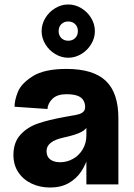

<svg xmlns="http://www.w3.org/2000/svg" viewBox="-20 -824 599 858"><path d="M40 -131Q40 -187 70.5 -221Q101 -255 148 -271.5Q195 -288 267 -301L289 -305Q321 -310 335 -314.5Q349 -319 356 -329Q363 -339 359 -360Q354 -382 334.5 -392.5Q315 -403 277 -403Q236 -403 215 -383Q194 -363 192 -337L45 -347Q45 -376 60 -413.5Q75 -451 126.5 -483.5Q178 -516 277 -516Q397 -516 453 -462.5Q509 -409 509 -296V0H366V-129H375Q364 -89 342.5 -57Q321 -25 286.5 -5.5Q252 14 204 14Q159 14 121.5 -3.5Q84 -21 62 -54Q40 -87 40 -131ZM366 -219V-269H375Q368 -247 343 -234Q318 -221 263 -209Q226 -201 207 -186Q188 -171 188 -149Q188 -124 204.5 -111.5Q221 -99 249 -99Q279 -99 306 -114Q333 -129 349.5 -156.5Q366 -184 366 -219ZM166 -685Q166 -716 182.6 -743.4Q199.1 -770.9 226.6 -787.4Q254 -804 285 -804Q316 -804 343.4 -787.4Q370.9 -770.9 387.4 -743.4Q404 -716 404 -685Q404 -654 387.4 -626.6Q370.9 -599.1 343.4 -582.6Q316 -566 285 -566Q254 -566 226.6 -582.6Q199.1 -599.1 182.6 -626.6Q166 -654 166 -685ZM328 -685Q328 -704 316 -716Q304 -728 285 -728Q266 -728 254 -716Q242 -704 242 -685Q242 -666 254 -654Q266 -642 285 -642Q304 -642 316 -654Q328 -666 328 -685Z"/></svg>

Font: Uncut Sans VF
Style: Regular
Weight: 400
Designer: Kasper Nordkvist
Foundry: Uncut Type
Version: Version 1.100;FEAKit 1.0